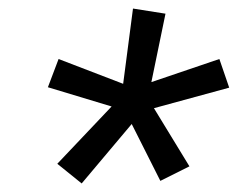

<svg xmlns="http://www.w3.org/2000/svg" viewBox="-20 -842 556 449"><path d="M171 -413 114 -459 241 -593 92 -638 117 -704 268 -646 291 -822 367 -810 334 -650 493 -704 516 -637 340 -589 423 -453 355 -419 288 -552Z"/></svg>

Font: Iosevka Curly Slab
Style: Italic
Weight: 400
Italic angle: -9°
Monospace: yes
Designer: Belleve Invis
Foundry: Belleve Invis
Version: Version 22.1.2; ttfautohint (v1.8.4)